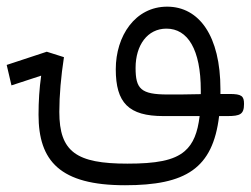

<svg xmlns="http://www.w3.org/2000/svg" viewBox="-93 -341 742 568"><path d="M276.9 207C456.5 207 536.6 157.7 555.2 2.4H579.1C617.7 2.4 628.9 -2.9 628.9 -33.7C628.9 -56.6 622.1 -63 586.4 -63H559.1C559.1 -67.9 559.1 -72.3 559.1 -77.1C559.1 -233.9 496.6 -321.3 401.4 -321.3C307.1 -321.3 249.5 -234.9 249.5 -136.2C249.5 -36.6 287.6 2.4 390.6 2.4H497.6C491.7 51.3 479 84 453.6 106C420.9 134.3 367.7 143.1 283.7 143.1C133.3 143.1 82.5 108.4 82.5 -9.8C82.5 -59.1 87.4 -114.7 96.2 -171.9L45.4 -188L-73.2 -148.9L-59.1 -88.4L28.8 -117.2C23.4 -79.1 21 -41.5 21 -1.5C21 135.3 84.5 207 276.9 207ZM501 -62.5C465.8 -61.5 430.2 -61.5 402.8 -61.5C323.7 -61.5 308.1 -78.1 308.1 -140.1C308.1 -207.5 343.3 -256.3 399.4 -256.3C462.4 -256.3 501 -194.8 501 -73.7C501 -69.8 501 -65.9 501 -62.5Z"/></svg>

Font: Cascadia Code PL Light
Style: Regular
Weight: 300
Monospace: yes
Designer: Aaron Bell
Foundry: Saja Typeworks
Version: Version 2404.023